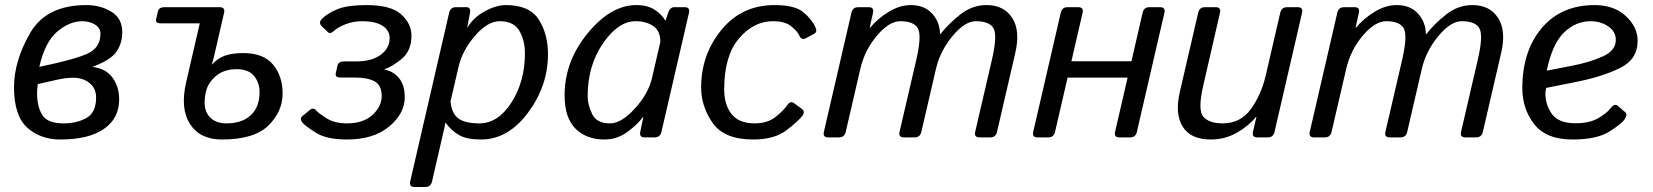

<svg xmlns="http://www.w3.org/2000/svg" viewBox="-20 -541 6507 756"><path d="M35.2 -197.3Q35.2 -300.8 98.6 -410.9Q162.1 -521 320.3 -521Q375.5 -521 418.5 -494.9Q461.4 -468.8 461.4 -414.1Q461.4 -372.1 439.7 -338.9Q418 -305.7 345.7 -278.3V-277.3Q396.5 -271 422.9 -235.6Q449.2 -200.2 449.2 -148.9Q449.2 -75.2 389.2 -33.4Q329.1 8.3 217.8 8.3Q138.7 8.3 86.9 -38.8Q35.2 -85.9 35.2 -197.3ZM126 -174.3Q126 -121.1 146.5 -88.1Q167 -55.2 230.5 -55.2Q282.2 -55.2 320.3 -76.4Q358.4 -97.7 358.4 -157.2Q358.4 -193.4 332.5 -214.1Q306.6 -234.9 267.6 -234.9Q237.3 -234.9 199.2 -225.8Q161.1 -216.8 128.9 -210Q126 -191.4 126 -174.3ZM134.8 -277.8Q278.8 -307.6 327.1 -331.1Q375.5 -354.5 375.5 -408.2Q375.5 -431.6 353.5 -444.6Q331.5 -457.5 304.2 -457.5Q253.9 -457.5 205.6 -416.7Q157.2 -376 134.8 -277.8Z M612.8 -449.2Q590.8 -449.2 594.7 -466.3L601.6 -495.6Q605.5 -512.7 627.4 -512.7H845.2Q867.2 -512.7 862.3 -490.7L822.3 -316.9Q817.4 -297.9 813.5 -287.1H814.5Q836.9 -311.5 865.7 -321.8Q894.5 -332 938.5 -332Q1017.6 -332 1055.2 -286.6Q1092.8 -241.2 1092.8 -172.9Q1092.8 -101.6 1036.6 -46.6Q980.5 8.3 853.5 8.3Q767.6 8.3 728.3 -52.5Q689 -113.3 712.9 -216.8L766.6 -449.2ZM791 -180.7Q776.9 -119.1 800 -87.2Q823.2 -55.2 871.6 -55.2Q932.6 -55.2 967.3 -87.2Q1002 -119.1 1002 -178.7Q1002 -215.8 980 -242.2Q958 -268.6 912.1 -268.6Q862.3 -268.6 830.8 -242.2Q799.3 -215.8 791 -180.7Z M1170.9 -58.1Q1158.2 -74.2 1171.9 -85L1201.2 -108.9Q1214.4 -119.6 1227.1 -104Q1234.4 -95.2 1265.9 -75.2Q1297.4 -55.2 1346.2 -55.2Q1410.6 -55.2 1446.8 -88.6Q1482.9 -122.1 1482.9 -162.6Q1482.9 -206.1 1454.6 -220.9Q1426.3 -235.8 1376 -235.8H1320.3Q1298.3 -235.8 1302.2 -252.9L1308.6 -282.2Q1312.5 -299.3 1335 -299.3H1384.3Q1443.8 -299.3 1479 -325.2Q1514.2 -351.1 1514.2 -390.6Q1514.2 -421.4 1486.3 -439.5Q1458.5 -457.5 1405.8 -457.5Q1371.6 -457.5 1341.8 -446Q1312 -434.6 1298.3 -421.9Q1280.8 -405.3 1271.5 -414.1L1247.1 -437.5Q1231.4 -452.6 1250.5 -469.7Q1273.9 -491.2 1312 -506.1Q1350.1 -521 1423.3 -521Q1519 -521 1559.6 -484.6Q1600.1 -448.2 1600.1 -399.9Q1600.1 -339.8 1559.8 -307.6Q1519.5 -275.4 1493.7 -269V-267.6Q1529.8 -259.8 1551.8 -232.7Q1573.7 -205.6 1573.7 -158.2Q1573.7 -93.8 1512.2 -42.7Q1450.7 8.3 1346.7 8.3Q1264.6 8.3 1222.2 -19.3Q1179.7 -46.9 1170.9 -58.1Z M1612.3 195.3Q1590.3 195.3 1595.2 173.3L1748.5 -490.7Q1753.4 -512.7 1775.4 -512.7H1816.4Q1834.5 -512.7 1830.6 -490.7L1819.8 -432.1H1820.8Q1842.3 -470.7 1887.7 -495.8Q1933.1 -521 1972.2 -521Q2064.9 -521 2101.3 -464.1Q2137.7 -407.2 2137.7 -327.6Q2137.7 -203.1 2059.1 -97.4Q1980.5 8.3 1874 8.3Q1819.8 8.3 1789.6 -8.1Q1759.3 -24.4 1734.4 -57.6H1733.4Q1731.4 -43.9 1727.5 -27.8L1681.2 173.3Q1676.3 195.3 1654.3 195.3ZM1753.9 -141.6Q1758.8 -92.8 1785.6 -74Q1812.5 -55.2 1867.2 -55.2Q1941.4 -55.2 1994.1 -137.9Q2046.9 -220.7 2046.9 -331.1Q2046.9 -381.8 2024.9 -419.7Q2002.9 -457.5 1947.8 -457.5Q1899.9 -457.5 1850.3 -400.1Q1800.8 -342.8 1785.6 -278.3Z M2203.1 -165.5Q2203.1 -299.8 2294.2 -410.4Q2385.3 -521 2485.4 -521Q2529.3 -521 2557.6 -502.7Q2585.9 -484.4 2599.6 -460H2600.6L2610.8 -490.7Q2618.2 -512.7 2634.8 -512.7H2675.8Q2697.8 -512.7 2692.9 -490.7L2584.5 -22Q2579.6 0 2557.6 0H2518.1Q2496.6 0 2501 -22L2513.2 -80.6H2512.2Q2488.3 -48.8 2448.5 -20.3Q2408.7 8.3 2359.9 8.3Q2289.1 8.3 2246.1 -34.4Q2203.1 -77.1 2203.1 -165.5ZM2293.9 -162.1Q2293.9 -129.9 2311.3 -92.5Q2328.6 -55.2 2382.3 -55.2Q2426.3 -55.2 2479.5 -113.3Q2532.7 -171.4 2547.4 -234.4L2580.1 -376Q2580.1 -419.9 2552 -438.7Q2523.9 -457.5 2482.4 -457.5Q2414.1 -457.5 2354 -369.9Q2293.9 -282.2 2293.9 -162.1Z M2740.7 -196.3Q2740.7 -325.7 2820.6 -423.3Q2900.4 -521 3029.8 -521Q3108.9 -521 3142.6 -493.4Q3176.3 -465.8 3191.4 -432.6Q3199.2 -415 3184.6 -407.2L3152.3 -390.1Q3135.7 -381.3 3126.5 -402.3Q3119.6 -418 3095.2 -437.7Q3070.8 -457.5 3023.4 -457.5Q2947.3 -457.5 2889.4 -389.2Q2831.5 -320.8 2831.5 -189Q2831.5 -129.4 2860.1 -92.3Q2888.7 -55.2 2952.1 -55.2Q3002.4 -55.2 3034.7 -81.3Q3066.9 -107.4 3080.6 -127.9Q3091.8 -145 3106.4 -134.8L3137.2 -112.3Q3151.4 -102.1 3139.6 -85.4Q3125.5 -65.9 3077.6 -28.8Q3029.8 8.3 2945.8 8.3Q2831.5 8.3 2786.1 -56.9Q2740.7 -122.1 2740.7 -196.3Z M3241.2 0Q3219.2 0 3224.1 -22L3332.5 -490.7Q3337.4 -512.7 3359.4 -512.7H3400.4Q3422.4 -512.7 3417.5 -490.7L3404.3 -432.1H3406.2Q3435.1 -467.3 3478.8 -494.1Q3522.5 -521 3566.4 -521Q3620.1 -521 3650.6 -487.1Q3681.2 -453.1 3681.2 -406.7H3683.1Q3713.9 -446.8 3761 -483.9Q3808.1 -521 3864.3 -521Q3932.6 -521 3965.3 -470.9Q3998 -420.9 3978 -334L3905.8 -22Q3900.9 0 3878.9 0H3836.9Q3814.9 0 3819.8 -22L3885.7 -305.7Q3907.7 -400.9 3892.1 -429.2Q3876.5 -457.5 3822.8 -457.5Q3778.8 -457.5 3730.2 -398.7Q3681.6 -339.8 3665.5 -270.5L3607.9 -22Q3603 0 3581.1 0H3539.1Q3517.1 0 3522 -22L3587.9 -305.7Q3609.9 -400.9 3594.2 -429.2Q3578.6 -457.5 3524.9 -457.5Q3481 -457.5 3432.9 -400.6Q3384.8 -343.8 3367.7 -270.5L3310.1 -22Q3305.2 0 3283.2 0Z M4065.4 0Q4043.5 0 4048.3 -22L4156.7 -490.7Q4161.6 -512.7 4183.6 -512.7H4225.6Q4247.6 -512.7 4242.7 -490.7L4198.7 -299.8H4435.1L4479 -490.7Q4483.9 -512.7 4505.9 -512.7H4547.9Q4569.8 -512.7 4564.9 -490.7L4456.5 -22Q4451.7 0 4429.7 0H4387.7Q4365.7 0 4370.6 -22L4419.9 -235.4H4183.6L4134.3 -22Q4129.4 0 4107.4 0Z M4625.5 -178.7 4697.8 -490.7Q4702.6 -512.7 4724.6 -512.7H4766.6Q4788.6 -512.7 4783.7 -490.7L4717.3 -202.1Q4695.3 -106 4718.8 -80.6Q4742.2 -55.2 4793.5 -55.2Q4865.2 -55.2 4905.8 -112.1Q4946.3 -168.9 4963.4 -242.2L5021 -490.7Q5025.9 -512.7 5047.9 -512.7H5089.8Q5111.8 -512.7 5106.9 -490.7L4998.5 -22Q4993.7 0 4971.7 0H4930.7Q4908.7 0 4913.6 -22L4927.2 -80.6H4925.3Q4896.5 -44.9 4849.9 -18.3Q4803.2 8.3 4747.1 8.3Q4668.9 8.3 4637.2 -41.7Q4605.5 -91.8 4625.5 -178.7Z M5154.3 0Q5132.3 0 5137.2 -22L5245.6 -490.7Q5250.5 -512.7 5272.5 -512.7H5313.5Q5335.4 -512.7 5330.6 -490.7L5317.4 -432.1H5319.3Q5348.1 -467.3 5391.8 -494.1Q5435.5 -521 5479.5 -521Q5533.2 -521 5563.7 -487.1Q5594.2 -453.1 5594.2 -406.7H5596.2Q5627 -446.8 5674.1 -483.9Q5721.2 -521 5777.3 -521Q5845.7 -521 5878.4 -470.9Q5911.1 -420.9 5891.1 -334L5818.8 -22Q5814 0 5792 0H5750Q5728 0 5732.9 -22L5798.8 -305.7Q5820.8 -400.9 5805.2 -429.2Q5789.6 -457.5 5735.8 -457.5Q5691.9 -457.5 5643.3 -398.7Q5594.7 -339.8 5578.6 -270.5L5521 -22Q5516.1 0 5494.1 0H5452.1Q5430.2 0 5435.1 -22L5501 -305.7Q5522.9 -400.9 5507.3 -429.2Q5491.7 -457.5 5438 -457.5Q5394 -457.5 5345.9 -400.6Q5297.9 -343.8 5280.8 -270.5L5223.1 -22Q5218.3 0 5196.3 0Z M5974.1 -193.4Q5974.1 -339.8 6050.5 -430.4Q6127 -521 6259.3 -521Q6335 -521 6381.6 -477.8Q6428.2 -434.6 6428.2 -379.9Q6428.2 -307.6 6359.1 -273.4Q6290 -239.3 6188 -218.8L6067.9 -194.8Q6064.9 -176.3 6064.9 -175.3Q6064.9 -127 6091.3 -91.3Q6117.7 -55.7 6183.6 -55.7Q6239.7 -55.7 6273.9 -76.2Q6308.1 -96.7 6320.3 -113.3Q6337.4 -136.2 6351.1 -123.5L6379.9 -98.6Q6389.2 -90.3 6377 -71.3Q6365.7 -53.7 6316.4 -22.7Q6267.1 8.3 6171.9 8.3Q6067.9 8.3 6021 -52Q5974.1 -112.3 5974.1 -193.4ZM6070.3 -262.7 6170.4 -282.2Q6238.8 -295.4 6290.5 -318.6Q6342.3 -341.8 6342.3 -383.8Q6342.3 -417 6312.3 -437.3Q6282.2 -457.5 6243.2 -457.5Q6184.1 -457.5 6137.9 -412.6Q6091.8 -367.7 6070.3 -262.7Z"/></svg>

Font: Istok Web
Style: Italic
Weight: 400
Italic angle: -13°
Designer: Andrey V. Panov
Foundry: Andrey V. Panov
Version: Version 1.0.2g